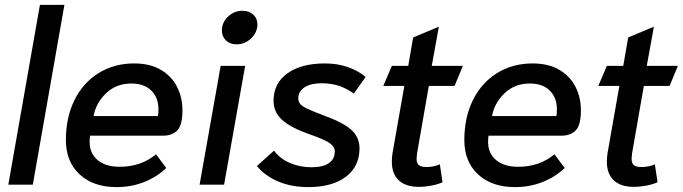

<svg xmlns="http://www.w3.org/2000/svg" viewBox="-20 -754 2788 784"><path d="M143 -734H243L114 0H14Z M249 -182Q249 -274 284 -345Q319 -416 382.5 -455.5Q446 -495 528 -495Q593 -495 637.5 -468.5Q682 -442 703.5 -398.5Q725 -355 725 -305Q725 -243 704 -221.5Q683 -200 646 -200H348Q346 -191 346 -174Q346 -128 378.5 -100.5Q411 -73 469 -73Q556 -73 617 -124L659 -68Q620 -31 568 -10.5Q516 10 456 10Q361 10 305 -42Q249 -94 249 -182ZM625 -280Q627 -289 627 -308Q627 -355 598 -384Q569 -413 516 -413Q455 -413 413.5 -373.5Q372 -334 362 -280Z M886 -630Q886 -662 911 -686Q936 -710 970 -710Q997 -710 1014 -694.5Q1031 -679 1031 -654Q1031 -622 1005.5 -597.5Q980 -573 946 -573Q919 -573 902.5 -589Q886 -605 886 -630ZM881 -485H981L895 0H795Z M1029 -76 1099 -139Q1123 -106 1164 -88.5Q1205 -71 1252 -71Q1298 -71 1322.5 -87.5Q1347 -104 1347 -136Q1347 -155 1326.5 -169.5Q1306 -184 1246 -205Q1168 -232 1132.5 -264Q1097 -296 1097 -342Q1097 -414 1153.5 -454.5Q1210 -495 1307 -495Q1358 -495 1400.5 -480Q1443 -465 1473 -440L1425 -372Q1392 -395 1361 -404.5Q1330 -414 1293 -414Q1249 -414 1223.5 -397.5Q1198 -381 1198 -352Q1198 -331 1219 -318.5Q1240 -306 1301 -283Q1381 -254 1414.5 -224Q1448 -194 1448 -148Q1448 -74 1392 -32Q1336 10 1239 10Q1171 10 1117 -12.5Q1063 -35 1029 -76Z M1580 -94Q1580 -111 1583 -130L1631 -403H1545L1580 -485H1647L1667 -601L1772 -645L1743 -485H1870L1836 -403H1731L1683 -128Q1681 -112 1681 -106Q1681 -87 1690.5 -79.5Q1700 -72 1721 -72Q1752 -72 1776 -83L1787 -10Q1771 -2 1743 3.5Q1715 9 1690 9Q1637 9 1608.5 -17.5Q1580 -44 1580 -94Z M1876 -182Q1876 -274 1911 -345Q1946 -416 2009.5 -455.5Q2073 -495 2155 -495Q2220 -495 2264.5 -468.5Q2309 -442 2330.5 -398.5Q2352 -355 2352 -305Q2352 -243 2331 -221.5Q2310 -200 2273 -200H1975Q1973 -191 1973 -174Q1973 -128 2005.5 -100.5Q2038 -73 2096 -73Q2183 -73 2244 -124L2286 -68Q2247 -31 2195 -10.5Q2143 10 2083 10Q1988 10 1932 -42Q1876 -94 1876 -182ZM2252 -280Q2254 -289 2254 -308Q2254 -355 2225 -384Q2196 -413 2143 -413Q2082 -413 2040.5 -373.5Q1999 -334 1989 -280Z M2458 -94Q2458 -111 2461 -130L2509 -403H2423L2458 -485H2525L2545 -601L2650 -645L2621 -485H2748L2714 -403H2609L2561 -128Q2559 -112 2559 -106Q2559 -87 2568.5 -79.5Q2578 -72 2599 -72Q2630 -72 2654 -83L2665 -10Q2649 -2 2621 3.5Q2593 9 2568 9Q2515 9 2486.5 -17.5Q2458 -44 2458 -94Z"/></svg>

Font: Niramit Medium
Style: Italic
Weight: 500
Italic angle: -10°
Designer: Katatrad Aksorn Co.,Ltd.
Foundry: Cadson Demak Co.,Ltd.
Version: Version 1.000; ttfautohint (v1.6)